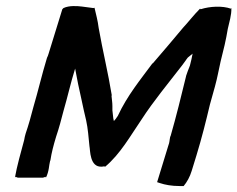

<svg xmlns="http://www.w3.org/2000/svg" viewBox="-20 -613 796 644"><path d="M137 -417C120 -361 108 -308 92 -254C84 -223 76 -194 66 -165C63 -156 63 -152 61 -143C50 -102 37 -57 30 -17L32 -20L40 -17H124L133 -20L134 -17C145 -39 144 -58 148 -73L149 -75C153 -101 159 -124 168 -154C178 -183 186 -214 193 -241C207 -289 217 -335 232 -383C235 -366 239 -347 242 -331L254 -276C258 -257 264 -229 269 -209C275 -182 277 -152 280 -123C283 -110 280 -51 322 -54L329 -55L333 -54C384 -97 417 -157 454 -211C496 -276 545 -334 591 -394L602 -409C605 -413 605 -414 610 -420L626 -433C624 -422 621 -408 617 -393C612 -380 607 -368 604 -358V-357C588 -291 571 -222 552 -156L551 -155C548 -141 549 -136 545 -126L507 -2L516 1C534 7 556 11 582 11H596C607 -2 617 -20 623 -40L639 -92C657 -151 671 -207 684 -262L701 -323C710 -356 712 -372 720 -407C730 -446 738 -479 744 -516C749 -539 757 -563 756 -586L754 -584C726 -594 684 -592 653 -582L651 -584C629 -562 611 -538 594 -520C561 -480 528 -442 493 -401L491 -400C452 -347 407 -293 375 -224L368 -214C366 -212 364 -209 362 -207L360 -216C359 -224 358 -234 357 -243V-257C357 -271 355 -278 354 -292L355 -293C343 -367 324 -445 311 -519C308 -544 302 -565 297 -587L293 -586L255 -591C239 -593 212 -595 193 -586L189 -582L143 -433C141 -427 140 -423 138 -420Z"/></svg>

Font: SolarCharger
Style: 952
Weight: 900
Designer: Mew Too
Foundry: Cannot Into Space Fonts/KineticPlasma Fonts
Version: Version 1.100